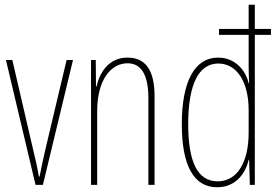

<svg xmlns="http://www.w3.org/2000/svg" viewBox="-20 -780 1175 810"><path d="M130 0H161L288 -527H261L172 -152C163 -114 155 -76 147 -35H144C137 -77 128 -115 119 -152L32 -527H5Z M518 -537C438 -537 401 -474 387 -415H385L384 -527H364V0H390V-311C390 -445 449 -513 518 -513C572 -513 606 -471 606 -365V0H632V-375C632 -488 591 -537 518 -537Z M896 10C977 10 1017 -52 1029 -106H1031L1034 0H1055V-633H1123V-658H1055V-760H1029V-658H904V-633H1029V-497C1029 -475 1030 -454 1031 -429H1029C1018 -479 975 -537 900 -537C803 -537 747 -440 747 -256C747 -82 797 10 896 10ZM898 -15C810 -15 774 -104 774 -256C774 -424 818 -512 901 -512C981 -512 1029 -432 1029 -315V-221C1029 -97 982 -15 898 -15Z"/></svg>

Font: Noto Sans Kannada ExtraCondensed Thin
Style: Regular
Weight: 100
Width: 2
Designer: Jelle Bosma - Monotype Design Team
Foundry: Monotype Imaging Inc.
Version: Version 2.005